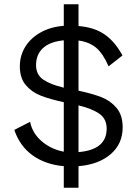

<svg xmlns="http://www.w3.org/2000/svg" viewBox="-20 -780 655 900"><path d="M279 -1Q192 -9 132.5 -52Q73 -95 47 -171L121 -209Q132 -155 176 -117.5Q220 -80 279 -69V-301Q214 -315 171.5 -331.5Q129 -348 101 -381Q73 -414 73 -469Q73 -519 98 -560Q123 -601 169.5 -627.5Q216 -654 279 -659V-760H348V-658Q422 -652 470.5 -618.5Q519 -585 554 -520L489 -469Q464 -527 432 -555Q400 -583 348 -590V-355Q413 -341 455.5 -324.5Q498 -308 526.5 -274Q555 -240 555 -183Q555 -106 499 -57.5Q443 -9 348 -1V100H279ZM279 -591Q215 -585 182 -555Q149 -525 149 -475Q149 -430 182.5 -407Q216 -384 279 -369ZM480 -177Q480 -223 445.5 -247Q411 -271 348 -286V-67Q480 -78 480 -177Z"/></svg>

Font: Work Sans
Style: Regular
Weight: 400
Designer: Wei Huang
Foundry: Wei Huang
Version: Version 1.500; ttfautohint (v1.6)